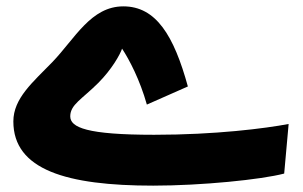

<svg xmlns="http://www.w3.org/2000/svg" viewBox="-20 -563 953 604"><path d="M462 21C614 21 802 2 874 -17L888 -173C814 -159 658 -139 465 -139C253 -139 201 -162 201 -197C201 -234 238 -251 289 -302C332 -345 358 -392 364 -410C387 -375 420 -312 442 -234L571 -291C527 -451 471 -543 368 -543C266 -543 216 -442 145 -368C84 -305 22 -254 22 -181C22 -29 189 21 462 21Z"/></svg>

Font: Noto Sans Arabic UI SmCn Bk
Style: Regular
Weight: 900
Width: 4
Designer: Monotype Design Team, Nadine Chahine and Nizar Qandah
Foundry: Monotype Imaging Inc.
Version: Version 2.010